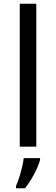

<svg xmlns="http://www.w3.org/2000/svg" viewBox="-20 -780 298 1021"><path d="M173 0H85V-760H173ZM193 70Q189 88 176.5 115.5Q164 143 147.5 171Q131 199 113 221H65V209Q73 192 81.5 165.5Q90 139 97 110.5Q104 82 106 61H193Z"/></svg>

Font: Noto Sans Historical
Style: Regular
Weight: 400
Designer: Monotype Design Team
Foundry: Monotype Imaging Inc.
Version: Version 2.013; ttfautohint (v1.8.4.7-5d5b)